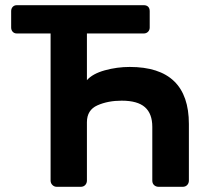

<svg xmlns="http://www.w3.org/2000/svg" viewBox="-20 -720 799 740"><path d="M199 0Q189 0 182 -7Q175 -14 175 -24V-591H45Q35 -591 29 -597.5Q23 -604 23 -614V-677Q23 -687 29 -693.5Q35 -700 45 -700H534Q545 -700 551 -694Q557 -688 557 -677V-614Q557 -604 550.5 -597.5Q544 -591 534 -591H315V-411Q337 -436 384 -449Q431 -462 480 -462Q708 -462 708 -242V-24Q708 -14 701.5 -7Q695 0 684 0H592Q581 0 574 -6.5Q567 -13 567 -24V-231Q567 -282 538.5 -307Q510 -332 449 -332Q396 -332 355.5 -314Q315 -296 315 -249V-24Q315 -14 308.5 -7Q302 0 291 0Z"/></svg>

Font: Rubik AZ
Style: Regular
Weight: 500
Designer: Hubert and Fischer
Foundry: Hubert & Fischer
Version: Version 2.000